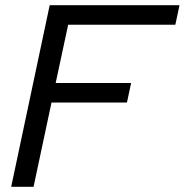

<svg xmlns="http://www.w3.org/2000/svg" viewBox="-20 -718 710 738"><path d="M23 0 171 -698H670L654 -623H242L194 -399H484L468 -324H178L109 0Z"/></svg>

Font: Azeret Mono Thin Light
Style: Italic
Weight: 300
Italic angle: -12°
Version: Version 1.002